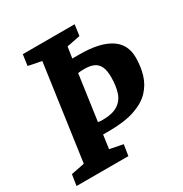

<svg xmlns="http://www.w3.org/2000/svg" viewBox="-169 -765 839 882"><g transform="rotate(-30 251.0 -324.0)"><path d="M-15 0 -6 -58 65 -72 136 -576 66 -590 74 -648H349L341 -590L270 -576L261 -517H300Q404 -517 460 -482Q516 -447 516 -375Q516 -328 503.5 -286Q491 -244 460.5 -212Q430 -180 376 -162Q322 -144 239 -144Q232 -144 224 -144Q216 -144 209 -144L199 -72L269 -58L260 0ZM239 -203Q293 -203 322 -221.5Q351 -240 362 -274Q373 -308 373 -354Q373 -389 363.5 -409.5Q354 -430 334.5 -439Q315 -448 284 -448Q276 -448 268 -447.5Q260 -447 251 -446L217 -205Q224 -204 229.5 -203.5Q235 -203 239 -203Z"/></g></svg>

Font: Faustina VF Beta
Style: Italic
Weight: 400
Italic angle: -8°
Designer: Alfonso Garcia
Foundry: Omnibus-Type
Version: Version 1.006